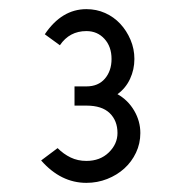

<svg xmlns="http://www.w3.org/2000/svg" viewBox="-20 -825 407 420"><path d="M287 -534Q287 -511 277.5 -491Q268 -471 252 -456.5Q236 -442 214.5 -433.5Q193 -425 169 -425Q113 -425 70 -474L106 -501Q119 -488 134.5 -480.5Q150 -473 169 -473Q199 -473 218 -491.5Q237 -510 237 -534Q237 -561 220 -577.5Q203 -594 169 -594H143V-636H169Q195 -636 209.5 -653Q224 -670 224 -696Q224 -723 208.5 -740Q193 -757 169 -757Q132 -757 111 -726L78 -750Q115 -805 169 -805Q191 -805 210 -796.5Q229 -788 243 -773Q257 -758 265.5 -738Q274 -718 274 -696Q274 -673 264.5 -652.5Q255 -632 237 -619Q260 -606 273.5 -583Q287 -560 287 -534Z"/></svg>

Font: Gauge
Style: Regular
Weight: 400
Designer: Daniel Pimley
Foundry: Daniel Pimley
Version: Version 2.0